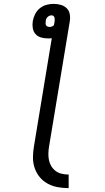

<svg xmlns="http://www.w3.org/2000/svg" viewBox="-20 -755 540 990"><path d="M334 215Q305 215 277.5 210Q250 205 226 192Q202 179 185 158.5Q168 138 159 112Q150 86 150 57.5Q150 29 155 0L247 -558Q242 -557 237 -557Q232 -557 227 -557Q208 -557 191 -562Q174 -567 163 -579.5Q152 -592 149 -610Q146 -628 149 -646Q152 -664 161 -682Q170 -700 185.5 -712.5Q201 -725 219.5 -730Q238 -735 256 -735Q275 -735 293 -730Q311 -725 323.5 -713Q336 -701 339.5 -683Q343 -665 340 -646L233 0Q230 18 229.5 36Q229 54 232.5 71Q236 88 245 102.5Q254 117 267.5 127Q281 137 298.5 141Q316 145 334 145ZM237 -616Q242 -616 248 -618.5Q254 -621 258 -625L262 -646Q262 -651 262 -656Q262 -661 260.5 -665.5Q259 -670 255 -673Q251 -676 246 -676Q240 -676 234.5 -673.5Q229 -671 224.5 -666.5Q220 -662 218 -656.5Q216 -651 216 -646Q215 -640 215 -634.5Q215 -629 217.5 -624.5Q220 -620 225.5 -618Q231 -616 237 -616Z"/></svg>

Font: Iosevka Term Curly Oblique
Style: Regular
Weight: 400
Italic angle: -9°
Designer: Belleve Invis
Foundry: Belleve Invis
Version: Version 32.3.0